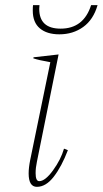

<svg xmlns="http://www.w3.org/2000/svg" viewBox="-20 -714 398 744"><path d="M107 -673Q107 -687 108 -694H133L132 -680Q132 -603 215 -603Q304 -603 333 -694H358Q342 -638 302.5 -609.5Q263 -581 210 -581Q162 -581 134.5 -604Q107 -627 107 -673ZM91 -42Q91 -64 97 -94L175 -473Q129 -481 109 -488L110 -492L207 -503L123 -87Q118 -64 118 -43Q118 -12 132 -12Q155 -12 185.5 -54Q216 -96 228 -138L243 -132Q219 -69 188.5 -29.5Q158 10 123 10Q91 10 91 -42Z"/></svg>

Font: Trirong Thin
Style: Italic
Weight: 250
Italic angle: -12°
Designer: Katatrad Team
Foundry: CadsonDemak
Version: Version 1.001